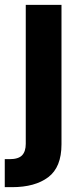

<svg xmlns="http://www.w3.org/2000/svg" viewBox="-44 -566 335 790"><path d="M62 -545.9H209V27.8Q209 122.1 154.5 163.1Q100.1 204.1 5.4 204.1H-24.4V88.9H-4.9Q31.7 88.9 46.9 73Q62 57.1 62 25.9Z"/></svg>

Font: Inter-Bold
Style: Bold
Weight: 700
Designer: Rasmus Andersson
Foundry: rsms
Version: Version 4.000;git-a52131595